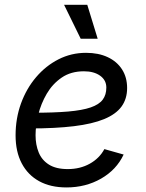

<svg xmlns="http://www.w3.org/2000/svg" viewBox="-20 -781 616 812"><path d="M261.2 11.7Q193.8 11.7 145.8 -14.6Q97.7 -41 71.8 -90.3Q45.9 -139.6 45.9 -208.5Q45.9 -280.3 68.8 -343.5Q91.8 -406.7 132.8 -454.8Q173.8 -502.9 227.8 -530.3Q281.7 -557.6 343.8 -557.6Q396.5 -557.6 435.5 -539.3Q474.6 -521 496.1 -487.5Q517.6 -454.1 517.6 -408.7Q517.6 -362.8 493.9 -330.3Q470.2 -297.9 420.4 -277.3Q370.6 -256.8 292.7 -247.3Q214.8 -237.8 106.9 -237.8L118.7 -304.2Q208 -304.2 268.1 -309.3Q328.1 -314.5 363.5 -326.7Q398.9 -338.9 414.3 -359.4Q429.7 -379.9 429.7 -410.6Q429.7 -441.9 403.6 -460.7Q377.4 -479.5 335 -479.5Q279.8 -479.5 241 -452.9Q202.1 -426.3 177.7 -384.5Q153.3 -342.8 141.8 -296.1Q130.4 -249.5 130.4 -209Q130.4 -168.9 143.6 -136.5Q156.7 -104 186.8 -85Q216.8 -65.9 266.6 -65.9Q318.8 -65.9 359.6 -88.6Q400.4 -111.3 421.4 -150.4L502.9 -127.4Q472.7 -63 407.5 -25.6Q342.3 11.7 261.2 11.7ZM321.3 -617.2 251 -760.7H349.1L393.1 -617.2Z"/></svg>

Font: Inter
Style: Italic
Weight: 400
Italic angle: -9.3988°
Designer: Rasmus Andersson
Foundry: rsms
Version: Version 4.001;git-66647c0bb